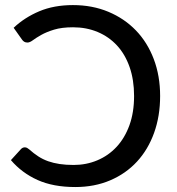

<svg xmlns="http://www.w3.org/2000/svg" viewBox="-20 -746 712 774"><path d="M80 -152Q85 -152 89.2 -149.8Q93.5 -147.5 97.5 -144Q116 -127.5 134.5 -115.5Q153 -103.5 174.2 -96Q195.5 -88.5 220.5 -84.8Q245.5 -81 277 -81Q328 -81 372.5 -99.8Q417 -118.5 450 -154Q483 -189.5 501.8 -241.2Q520.5 -293 520.5 -359Q520.5 -424 502.5 -475.5Q484.5 -527 451.8 -562.5Q419 -598 373.8 -617Q328.5 -636 274.5 -636Q229 -636 198 -626.5Q167 -617 146.2 -605.2Q125.5 -593.5 112.8 -584Q100 -574.5 91 -574.5Q82.5 -574.5 77.5 -577.8Q72.5 -581 69 -586L35 -634Q79 -675.5 138.2 -700.5Q197.5 -725.5 274 -725.5Q352 -725.5 416.8 -698.5Q481.5 -671.5 528 -623.2Q574.5 -575 600 -507.5Q625.5 -440 625.5 -359Q625.5 -278 601.2 -210.5Q577 -143 532.2 -94.5Q487.5 -46 424.2 -19Q361 8 283.5 8Q194.5 8 131.2 -20.5Q68 -49 24 -100.5L65 -145.5Q71.5 -152 80 -152Z"/></svg>

Font: Lato Medium
Style: Regular
Weight: 500
Designer: Lukasz Dziedzic
Foundry: tyPoland Lukasz Dziedzic
Version: Version 2.006; 2014-01-15